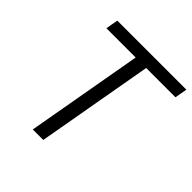

<svg xmlns="http://www.w3.org/2000/svg" viewBox="-186 -841 983 983"><g transform="rotate(45 305.0 -350.0)"><path d="M310 -633H98L110 -700H610L598 -633H386L274 0H198Z"/></g></svg>

Font: Chakra Petch
Style: Italic
Weight: 400
Italic angle: -10°
Designer: Katatrad Aksorn Co.,Ltd.
Foundry: Cadson Demak Co.,Ltd.
Version: Version 1.000; ttfautohint (v1.6)